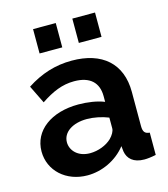

<svg xmlns="http://www.w3.org/2000/svg" viewBox="-110 -810 793 907"><g transform="rotate(-15 287.0 -357.0)"><path d="M136 -605H247V-724H136ZM328 -605H439V-724H328ZM25 -155C25 -61 102 10 207 10C277 10 350 -23 396 -82L399 -55C405 -20 431 7 485 7C499 7 518 5 542 0V-109C519 -111 510 -121 510 -150V-317C510 -456 422 -533 273 -533C193 -533 121 -510 52 -465L95 -377C152 -415 201 -436 259 -436C337 -436 376 -398 376 -332V-304C342 -318 294 -325 250 -325C117 -325 25 -257 25 -155ZM351 -128C326 -104 285 -88 245 -88C186 -88 152 -126 152 -166C152 -215 201 -248 271 -248C304 -248 344 -240 376 -227V-174C376 -161 366 -143 351 -128Z"/></g></svg>

Font: FIGSv2-sans-serif
Style: Bold
Weight: 700
Designer: Matt McInerney, Pablo Impallari, Rodrigo Fuenzalida,Mirko Velimirovic
Foundry: Matt McInerney, Pablo Impallari, Rodrigo Fuenzalida
Version: Version 4.021;hotconv 1.0.109;makeotfexe 2.5.65596